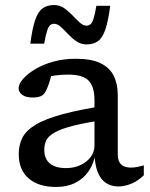

<svg xmlns="http://www.w3.org/2000/svg" viewBox="-20 -733 596 763"><path d="M413 -315.5 397.5 -257Q318.5 -245.5 270.8 -233.2Q223 -221 198 -207Q173 -193 164.5 -176.2Q156 -159.5 156 -138Q156 -102 178 -83.5Q200 -65 242.5 -65Q274 -65 299.8 -77Q325.5 -89 340.5 -109.2Q355.5 -129.5 355.5 -154.5V-335Q355.5 -387 332.8 -411.8Q310 -436.5 251.5 -436.5Q223.5 -436.5 199.5 -433.2Q175.5 -430 154 -424L189 -457Q185 -438 181 -422.8Q177 -407.5 172.5 -395.2Q168 -383 162.5 -372Q154 -355 140.8 -350.2Q127.5 -345.5 109.5 -345.5Q82.5 -345.5 68.2 -356.2Q54 -367 54 -382Q54 -399 71.2 -419Q88.5 -439 119 -457.5Q149.5 -476 191 -487.8Q232.5 -499.5 281 -499.5Q342.5 -499.5 379 -482Q415.5 -464.5 431.8 -432Q448 -399.5 448 -355V-120Q448 -101.5 454 -89.8Q460 -78 471.8 -72.5Q483.5 -67 500.5 -67Q512 -67 525 -69.5Q538 -72 551.5 -76V-36.5Q528.5 -14 501.8 -3Q475 8 451 8Q421.5 8 400.5 -6.2Q379.5 -20.5 368.2 -49.2Q357 -78 355.5 -122L359.5 -123.5Q353 -83 332.5 -53Q312 -23 279.2 -6.5Q246.5 10 203.5 10Q133 10 93.8 -24Q54.5 -58 54.5 -120.5Q54.5 -156.5 68.8 -185.2Q83 -214 121.2 -237.2Q159.5 -260.5 230 -279.5Q300.5 -298.5 413 -315.5ZM418 -710Q410 -648.5 398.5 -615.2Q387 -582 369 -569.2Q351 -556.5 324 -556.5Q301.5 -556.5 283.8 -568.8Q266 -581 250.8 -597.2Q235.5 -613.5 222 -626Q208.5 -638.5 195 -638.5Q186 -638.5 179.2 -632.8Q172.5 -627 167 -610Q161.5 -593 155.5 -559.5H100.5Q108.5 -621 120 -654.2Q131.5 -687.5 149.8 -700.2Q168 -713 195 -713Q217 -713 234.8 -700.8Q252.5 -688.5 267.8 -672.2Q283 -656 296.8 -643.5Q310.5 -631 323.5 -631Q333 -631 339.8 -636.8Q346.5 -642.5 352 -659.8Q357.5 -677 363 -710Z"/></svg>

Font: Newsreader 9pt
Style: Regular
Weight: 400
Designer: Hugues Gentile
Foundry: Production Type
Version: Version 1.003